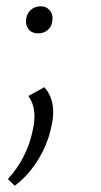

<svg xmlns="http://www.w3.org/2000/svg" viewBox="-20 -397 322 610"><path d="M101 -291Q81 -291 70.5 -304.5Q60 -318 63 -338Q66 -355 78.5 -366Q91 -377 109 -377Q128 -377 139 -363Q150 -349 146 -329Q144 -312 131.5 -301.5Q119 -291 101 -291ZM27 193 5 172Q66 105 84 17Q100 -52 70 -92L121 -120Q162 -73 143 6Q132 60 101 110.5Q70 161 27 193Z"/></svg>

Font: EauTestInfant Semilight
Style: Italic
Weight: 300
Italic angle: -12°
Designer: Christian Thalmann (Catharsis Fonts)
Version: Version 0.001;PS 000.001;hotconv 1.0.88;makeotf.lib2.5.64775